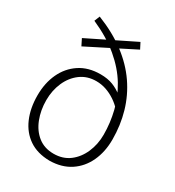

<svg xmlns="http://www.w3.org/2000/svg" viewBox="-183 -857 889 977"><g transform="rotate(30 261.5 -368.5)"><path d="M483 -240Q483 -324 461 -400Q439 -476 394 -541.5Q349 -607 279.5 -659.5Q210 -712 114 -750L101 -718Q196 -676 260 -622Q324 -568 361.5 -505.5Q399 -443 415.5 -375.5Q432 -308 432 -239Q432 -183 411 -134.5Q390 -86 351.5 -57Q313 -28 259 -28Q205 -28 167.5 -57.5Q130 -87 110.5 -137Q91 -187 91 -246Q91 -303 112 -351Q133 -399 172 -428Q211 -457 264 -457Q294 -457 322 -447.5Q350 -438 375.5 -421Q401 -404 422 -381L444 -402Q420 -432 394.5 -453Q369 -474 338 -486Q307 -498 265 -498Q194 -498 143.5 -464.5Q93 -431 66.5 -374Q40 -317 40 -245Q40 -170 65 -112Q90 -54 138.5 -21Q187 12 259 13Q330 12 380 -21Q430 -54 456.5 -111Q483 -168 483 -240ZM109 -572 376 -707 358 -742 90 -610Z"/></g></svg>

Font: Catamaran Thin Thin
Style: Regular
Weight: 250
Version: Version 2.000